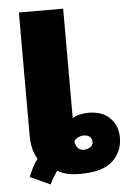

<svg xmlns="http://www.w3.org/2000/svg" viewBox="-56 -801 600 890"><g transform="rotate(-5 244.0 -356.5)"><path d="M50 4Q57 -16 69.5 -40Q82 -64 93 -77Q81 -96 73.5 -123.5Q66 -151 66 -190V-760H272V-250Q281 -258 302.5 -263.5Q324 -269 346 -269Q412 -269 447 -232.5Q482 -196 482 -142Q482 -77 436 -33.5Q390 10 285 10Q242 10 217.5 2.5Q193 -5 179 -14Q172 -4 160 14.5Q148 33 144 47ZM312 -100Q327 -100 340.5 -108.5Q354 -117 354 -133Q354 -148 344 -157Q334 -166 314 -166Q302 -166 289.5 -160Q277 -154 270 -143Q273 -123 283 -111.5Q293 -100 312 -100Z"/></g></svg>

Font: Noto Sans Display Black
Style: Regular
Weight: 900
Designer: Monotype Design Team
Foundry: Monotype Imaging Inc.
Version: Version 2.003